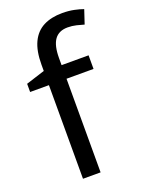

<svg xmlns="http://www.w3.org/2000/svg" viewBox="-145 -834 677 902"><g transform="rotate(-20 193.5 -382.5)"><path d="M332 -468H197V0H109V-468H15V-509L109 -539V-570Q109 -639 129.5 -682Q150 -725 189 -745Q228 -765 283 -765Q315 -765 341.5 -759.5Q368 -754 387 -747L364 -678Q348 -683 327 -688Q306 -693 284 -693Q240 -693 218.5 -663.5Q197 -634 197 -571V-536H332Z"/></g></svg>

Font: uguzrati05
Style: Book
Weight: 400
Designer: Jelle Bosma - Monotype Design Team, Universal Thirst
Foundry: Monotype Imaging Inc.
Version: Version 2.106